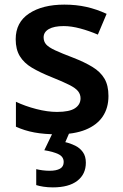

<svg xmlns="http://www.w3.org/2000/svg" viewBox="-20 -572 533 832"><path d="M450 -156Q450 -104 425 -67Q400 -30 351 -10Q302 10 229 10Q172 10 129 2Q86 -6 49 -23V-131Q89 -112 137.5 -99.5Q186 -87 227 -87Q281 -87 305 -103Q329 -119 329 -146Q329 -163 318.5 -176.5Q308 -190 280.5 -204Q253 -218 203 -238Q153 -258 118.5 -278.5Q84 -299 66 -328.5Q48 -358 48 -402Q48 -475 106 -513.5Q164 -552 259 -552Q310 -552 354.5 -542Q399 -532 442 -512L404 -422Q367 -438 328 -448.5Q289 -459 256 -459Q214 -459 191.5 -446Q169 -433 169 -410Q169 -392 180 -379.5Q191 -367 219 -354Q247 -341 297 -322Q346 -303 380.5 -282Q415 -261 432.5 -231.5Q450 -202 450 -156ZM352 133Q352 183 315 211.5Q278 240 209 240Q187 240 168 237Q149 234 137 230V161Q149 164 164.5 166Q180 168 195 168Q224 168 240 159Q256 150 256 130Q256 107 233 96Q210 85 172 79L210 0H282L263 44Q285 49 305.5 59Q326 69 339 87Q352 105 352 133Z"/></svg>

Font: Noto Sans Khmer SemiBold
Style: Regular
Weight: 600
Version: Version 2.003